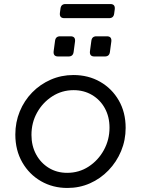

<svg xmlns="http://www.w3.org/2000/svg" viewBox="-20 -920 698 952"><path d="M314 12Q242 12 183.5 -21.5Q125 -55 90.5 -115Q56 -175 56 -253Q56 -314 78 -367.5Q100 -421 139.5 -461.5Q179 -502 231.5 -525Q284 -548 344 -548Q418 -548 476.5 -514.5Q535 -481 569 -422Q603 -363 603 -286Q603 -225 580.5 -171Q558 -117 518 -75.5Q478 -34 426 -11Q374 12 314 12ZM313 -63Q372 -63 419.5 -94Q467 -125 495 -176Q523 -227 523 -287Q523 -341 500 -383Q477 -425 436.5 -449Q396 -473 345 -473Q287 -473 239.5 -442.5Q192 -412 164 -362Q136 -312 136 -251Q136 -197 159 -154.5Q182 -112 222 -87.5Q262 -63 313 -63ZM299 -830Q274 -830 277 -856L280 -878Q283 -900 305 -900H527Q552 -900 549 -874L546 -852Q543 -830 521 -830ZM268 -640Q243 -640 246 -666L253 -718Q256 -740 278 -740H330Q355 -740 352 -714L345 -662Q342 -640 320 -640ZM448 -640Q423 -640 426 -666L433 -718Q436 -740 458 -740H510Q535 -740 532 -714L525 -662Q522 -640 500 -640Z"/></svg>

Font: Pitagon Sans Text
Style: Italic
Weight: 400
Italic angle: -8°
Designer: Travis Tran
Foundry: Pitagon
Version: Version 1.001; ttfautohint (v1.8.4.7-5d5b);gftools[0.9.26]